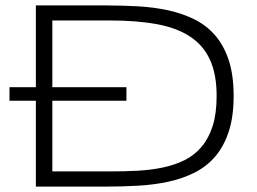

<svg xmlns="http://www.w3.org/2000/svg" viewBox="-20 -691 950 711"><path d="M845.2 -335.9Q845.2 -258.8 827.1 -203.9Q809.1 -148.9 777.1 -111.6Q745.1 -74.2 700.9 -52Q656.7 -29.8 604.2 -18.3Q551.8 -6.8 492.9 -3.4Q434.1 0 373 0H112.8V-317.9H15.1V-368.2H112.8V-670.9H372.1Q433.1 -670.9 492.2 -667.5Q551.3 -664.1 603.8 -652.6Q656.2 -641.1 700.4 -619.1Q744.6 -597.2 776.9 -559.8Q809.1 -522.5 827.1 -467.8Q845.2 -413.1 845.2 -335.9ZM782.2 -335.9Q782.2 -415.5 757.8 -469.2Q733.4 -522.9 684.1 -555.4Q634.8 -587.9 560.5 -601.6Q486.3 -615.2 387.2 -615.2H173.8V-368.2H448.2V-317.9H173.8V-56.2H387.2Q439.9 -56.2 489.7 -58.8Q539.6 -61.5 583.5 -70.8Q627.4 -80.1 663.8 -98.1Q700.2 -116.2 726.6 -147.5Q752.9 -178.7 767.6 -224.6Q782.2 -270.5 782.2 -335.9Z"/></svg>

Font: Syncopate
Style: Regular
Weight: 300
Width: 7
Designer: Astigmatic (AOETI)
Foundry: Astigmatic (AOETI)
Version: Version 001.000